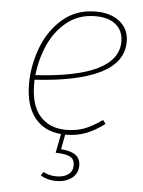

<svg xmlns="http://www.w3.org/2000/svg" viewBox="-53 -571 615 826"><g transform="rotate(5 254.5 -158.5)"><path d="M90 -214V-196Q90 -104 131 -57.5Q172 -11 244 -11Q289 -11 323.5 -24.5Q358 -38 399 -67L411 -51Q370 -20 330.5 -5Q291 10 244 10H242L230 74Q273 77 293.5 92.5Q314 108 314 138Q314 172 287.5 192Q261 212 220 212Q182 212 153 194L163 178Q188 192 220 192Q252 192 271 178Q290 164 290 138Q290 113 271.5 102.5Q253 92 208 91L224 9Q150 3 109 -49.5Q68 -102 68 -195Q68 -271 96 -348Q124 -425 183 -477Q242 -529 328 -529Q393 -529 432 -497Q471 -465 471 -411Q471 -323 374 -274Q277 -225 90 -214ZM92 -234Q448 -255 448 -410Q448 -456 416.5 -482.5Q385 -509 328 -509Q256 -509 205 -468Q154 -427 126.5 -364.5Q99 -302 92 -234Z"/></g></svg>

Font: FiraGO Thin
Style: Italic
Weight: 100
Italic angle: -8°
Designer: bBox Type GmbH
Foundry: bBox Type GmbH
Version: Version 1.001